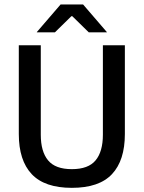

<svg xmlns="http://www.w3.org/2000/svg" viewBox="-20 -846 657 878"><path d="M308.5 13Q184 13 125 -49.8Q66 -112.5 66 -233V-639H166.5V-230Q166.5 -153 199.8 -112.8Q233 -72.5 308.5 -72.5Q384 -72.5 417.2 -112.8Q450.5 -153 450.5 -230V-639H551V-233Q551 -112.5 492.2 -49.8Q433.5 13 308.5 13ZM257 -825.5H360L468.5 -699.5V-698H386L310.5 -772H306.5L231 -698H148.5V-699.5Z"/></svg>

Font: Anek Latin Medium
Style: Regular
Weight: 500
Designer: Yesha Goshar
Foundry: Ek Type
Version: Version 1.003